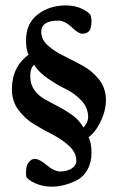

<svg xmlns="http://www.w3.org/2000/svg" viewBox="-20 -656 440 716"><path d="M172.9 40Q139.6 40 113.3 28.3Q86.9 16.6 78.1 3.9Q77.1 1 77.1 -13.7Q77.1 -39.1 87.4 -51.3Q97.7 -63.5 109.4 -63.5Q127 -63.5 154.3 -40Q182.6 -16.6 204.1 -16.6Q230.5 -16.6 247.6 -27.8Q264.6 -39.1 264.6 -56.6Q264.6 -85.9 239.7 -109.9Q214.8 -133.8 179.7 -152.3Q162.1 -161.1 144.5 -170.9Q127 -180.7 109.4 -191.4Q74.2 -211.9 49.3 -245.1Q24.4 -278.3 24.4 -322.3Q24.4 -407.2 86.9 -452.1Q77.1 -467.8 77.1 -505.9Q77.1 -568.4 120.6 -602.1Q164.1 -635.7 225.6 -635.7Q258.8 -635.7 284.2 -624Q309.6 -612.3 318.4 -598.6Q320.3 -587.9 320.8 -584Q321.3 -580.1 321.3 -579.1Q321.3 -551.8 313 -541Q304.7 -530.3 286.1 -530.3Q272.5 -530.3 247.1 -554.7Q221.7 -579.1 197.3 -579.1Q133.8 -579.1 133.8 -537.1Q133.8 -508.8 158.7 -486.3Q183.6 -463.9 218.8 -447.3Q236.3 -438.5 253.9 -429.2Q271.5 -419.9 290 -410.2Q325.2 -390.6 350.1 -358.4Q375 -326.2 375 -283.2Q375 -253.9 364.7 -225.6Q354.5 -197.3 339.8 -175.8Q325.2 -154.3 310.5 -144.5Q321.3 -120.1 321.3 -86.9Q321.3 -50.8 306.6 -23.9Q292 2.9 267.6 15.6Q219.7 40 172.9 40ZM291 -180.7Q308.6 -198.2 308.6 -219.7Q308.6 -253.9 284.2 -280.3Q259.8 -306.6 228.5 -322.3Q197.3 -336.9 160.6 -361.8Q124 -386.7 107.4 -414.1Q92.8 -402.3 92.8 -372.1Q92.8 -342.8 107.4 -321.3Q122.1 -299.8 146.5 -286.1Q170.9 -272.5 198.2 -258.3Q225.6 -244.1 250.5 -226.1Q275.4 -208 291 -180.7Z"/></svg>

Font: Crimson Text Bold
Style: Bold
Weight: 700
Designer: Sebastian Kosch
Foundry: Sebastian Kosch
Version: Version 1.10 July 1, 2025